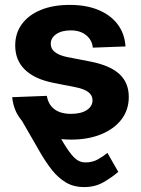

<svg xmlns="http://www.w3.org/2000/svg" viewBox="-20 -552 569 776"><path d="M144.5 -141.6Q186.5 -61.5 214.1 -12.7Q241.7 36.1 260.3 61.5Q278.8 86.9 293.7 95.7Q308.6 104.5 324.7 104.5Q354 104.5 376.2 91.8Q398.4 79.1 414.1 65.9L458 142.6Q434.6 163.1 399.9 183.6Q365.2 204.1 320.3 204.1Q277.3 204.1 245.8 185.1Q214.4 166 190.4 135.5Q166.5 105 146 70.3L54.2 -88.9ZM268.1 12.2Q201.7 12.2 149.7 -8.1Q97.7 -28.3 66.2 -66.7Q34.7 -105 29.3 -159.2L169.4 -164.6Q174.8 -129.9 199.7 -110.8Q224.6 -91.8 267.1 -91.8Q307.6 -91.8 330.8 -107.2Q354 -122.6 354 -146.5Q354 -167 336.7 -179.9Q319.3 -192.9 286.6 -199.2L195.3 -217.3Q119.6 -232.4 80.6 -270.5Q41.5 -308.6 41.5 -368.2Q41.5 -418 68.6 -454.8Q95.7 -491.7 145.3 -512Q194.8 -532.2 262.2 -532.2Q328.6 -532.2 377.9 -511.7Q427.2 -491.2 455.6 -453.6Q483.9 -416 487.3 -364.3L355 -359.4Q352.5 -389.6 328.6 -409.4Q304.7 -429.2 266.1 -429.2Q229 -429.2 207 -413.8Q185.1 -398.4 185.1 -375Q185.1 -354.5 201.7 -341.6Q218.3 -328.6 249.5 -321.8L347.7 -302.7Q425.8 -287.1 463.1 -252.2Q500.5 -217.3 500.5 -160.2Q500.5 -107.9 470.9 -69.3Q441.4 -30.8 388.9 -9.3Q336.4 12.2 268.1 12.2Z"/></svg>

Font: Inter 28pt
Style: Bold
Weight: 700
Designer: Rasmus Andersson
Foundry: rsms
Version: Version 4.001;git-66647c0bb